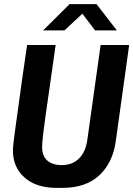

<svg xmlns="http://www.w3.org/2000/svg" viewBox="-20 -905 649 935"><path d="M257 10Q156 10 99.5 -40.5Q43 -91 43 -171Q43 -184 46 -212.5Q49 -241 55.5 -285.5Q62 -330 70 -390Q78 -450 88.5 -524Q99 -598 112 -686H251Q234 -565 222 -482Q210 -399 202.5 -346Q195 -293 191.5 -262.5Q188 -232 186.5 -216Q185 -200 185 -190Q185 -145 210.5 -123Q236 -101 280 -101Q333 -101 365 -133.5Q397 -166 405 -222L470 -686H609L544 -219Q530 -114 464.5 -52Q399 10 283 10ZM190 -757 319 -885H450L549 -757H443L367 -857H401L294 -757Z"/></svg>

Font: Chivo Mono SemiBold
Style: Italic
Weight: 600
Italic angle: -8.05°
Monospace: yes
Version: Version 1.008